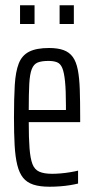

<svg xmlns="http://www.w3.org/2000/svg" viewBox="-20 -700 357 728"><path d="M168 8Q131 8 106.5 0Q82 -8 67.5 -26Q53 -44 45.5 -74.5Q38 -105 35.5 -149Q33 -193 33 -254Q33 -327 36 -377.5Q39 -428 51 -459Q63 -490 90.5 -504Q118 -518 166 -518Q199 -518 221 -510Q243 -502 256 -484Q269 -466 275 -435.5Q281 -405 282.5 -360.5Q284 -316 284 -255V-237H89Q89 -176 92 -137.5Q95 -99 103 -78Q111 -57 129 -49Q147 -41 178 -41Q192 -41 210 -42.5Q228 -44 246 -47Q264 -50 276 -53V-4Q264 -1 246 2Q228 5 207.5 6.5Q187 8 168 8ZM230 -263V-300Q230 -358 226.5 -392Q223 -426 216 -442.5Q209 -459 196 -464Q183 -469 164 -469Q138 -469 123 -463Q108 -457 100.5 -438Q93 -419 91 -382Q89 -345 89 -283H250ZM56 -609V-680H111V-609ZM206 -609V-680H260V-609Z"/></svg>

Font: Saira UltraCondensed
Style: Regular
Weight: 400
Width: 1
Designer: Hector Gatti with collaboration of the Omnibus-Type team
Foundry: Omnibus-Type
Version: Version 1.101